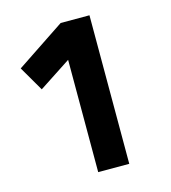

<svg xmlns="http://www.w3.org/2000/svg" viewBox="-101 -742 732 824"><g transform="rotate(-15 265.0 -330.0)"><path d="M28 -516 244 -660H372V0H234V-499L92 -406Z"/></g></svg>

Font: TypoPRO Titillium Text
Style: 999 wt
Weight: 900
Designer: Accademia di Belle Arti di Urbino and others
Foundry: Accademia di Belle Arti di Urbino and others.
Version: Version 25.000